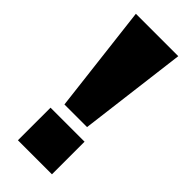

<svg xmlns="http://www.w3.org/2000/svg" viewBox="-225 -724 762 762"><g transform="rotate(45 155.5 -343.0)"><path d="M275 -686H37L91 -231H218ZM252 -183H61V0H252Z"/></g></svg>

Font: Chivo Light
Style: Bold
Weight: 900
Designer: Hector Gatti
Foundry: Omnibus-Type
Version: Version 1.003;PS 001.003;hotconv 1.0.70;makeotf.lib2.5.58329